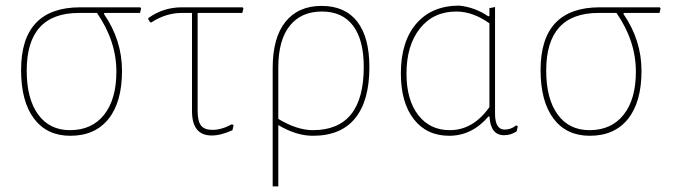

<svg xmlns="http://www.w3.org/2000/svg" viewBox="-20 -478 2399 683"><path d="M230 5Q147 5 101 -56Q55 -117 55 -229Q55 -452 266 -452H479L482 -448L478 -432H351L350 -428Q414 -335 414 -226Q414 -115 366 -55Q318 5 230 5ZM229 -15Q307 -15 350.5 -70Q394 -125 394 -223Q394 -332 325 -432H261Q75 -432 75 -227Q75 -127 115.5 -71Q156 -15 229 -15Z M733 4Q663 4 663 -83V-432H627Q570 -432 518 -398L514 -399L507 -410L508 -414Q561 -452 627 -452H843L846 -448L842 -432H683V-84Q683 -47 695 -31.5Q707 -16 736 -16Q768 -16 805 -36L811 -33L807 -15Q766 4 733 4Z M950 185V-236Q950 -344 995.5 -400.5Q1041 -457 1124 -457Q1207 -457 1250.5 -401.5Q1294 -346 1294 -239Q1294 -120 1243.5 -57.5Q1193 5 1093 5Q1034 5 970 -33V185ZM970 -238V-55Q1037 -15 1093 -15Q1274 -15 1274 -240Q1274 -336 1236 -386.5Q1198 -437 1125 -437Q1051 -437 1010.5 -386Q970 -335 970 -238Z M1578 5Q1498 5 1452 -54Q1406 -113 1406 -217Q1406 -330 1461 -394Q1516 -458 1614 -458Q1670 -452 1717 -420L1721 -421V-449L1741 -453V-74Q1741 -17 1775 -17Q1798 -17 1816 -32L1822 -29L1818 -11Q1798 3 1773 3Q1725 3 1721 -64H1718Q1659 5 1578 5ZM1426 -216Q1426 -123 1467.5 -69Q1509 -15 1580 -15Q1663 -15 1721 -97V-395Q1662 -437 1603 -437Q1522 -437 1474 -377Q1426 -317 1426 -216Z M2078 5Q1995 5 1949 -56Q1903 -117 1903 -229Q1903 -452 2114 -452H2327L2330 -448L2326 -432H2199L2198 -428Q2262 -335 2262 -226Q2262 -115 2214 -55Q2166 5 2078 5ZM2077 -15Q2155 -15 2198.5 -70Q2242 -125 2242 -223Q2242 -332 2173 -432H2109Q1923 -432 1923 -227Q1923 -127 1963.5 -71Q2004 -15 2077 -15Z"/></svg>

Font: Alegreya Sans SC Thin
Style: Regular
Weight: 100
Designer: Juan Pablo del Peral
Foundry: Huerta Tipografica
Version: Version 2.007